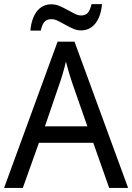

<svg xmlns="http://www.w3.org/2000/svg" viewBox="-20 -921 648 941"><path d="M515.1 0 437 -221.2H170.9L91.8 0H0L262.2 -716.8H345.2L607.9 0ZM408.2 -301.8 335.9 -508.8Q333 -517.6 328.9 -530.3Q324.7 -543 320.3 -557.6Q315.9 -572.3 311.5 -588.1Q307.1 -604 303.2 -619.1Q299.8 -604 295.4 -587.9Q291 -571.8 286.6 -556.9Q282.2 -542 278.1 -529.5Q273.9 -517.1 271 -508.8L200.2 -301.8ZM377 -772Q357.4 -772 338.1 -780.5Q318.8 -789.1 300.3 -799.6Q281.7 -810.1 264.6 -818.6Q247.6 -827.1 231.9 -827.1Q210 -827.1 198.2 -814.2Q186.5 -801.3 179.7 -771H128.9Q131.3 -800.3 139.4 -824.2Q147.5 -848.1 160.4 -865Q173.3 -881.8 191.4 -890.9Q209.5 -899.9 231.9 -899.9Q252.4 -899.9 272.2 -891.4Q292 -882.8 310.5 -872.6Q329.1 -862.3 345.9 -853.8Q362.8 -845.2 377 -845.2Q398.9 -845.2 410.2 -857.9Q421.4 -870.6 428.7 -900.9H480Q477.5 -871.6 469.5 -847.9Q461.4 -824.2 448.5 -807.4Q435.5 -790.5 417.5 -781.2Q399.4 -772 377 -772Z"/></svg>

Font: Genotype
Style: Regular
Weight: 400
Foundry: Ascender Corporation
Version: Version 1.00